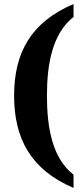

<svg xmlns="http://www.w3.org/2000/svg" viewBox="-20 -793 412 953"><path d="M345 140V74C240 -7 213 -159 213 -318C213 -476 240 -626 345 -709V-773C133 -683 50 -530 50 -318C50 -105 133 49 345 140Z"/></svg>

Font: Noto Serif Condensed ExtraBold
Style: Regular
Weight: 800
Width: 3
Designer: Monotype Design Team
Foundry: Monotype Imaging Inc.
Version: Version 2.013